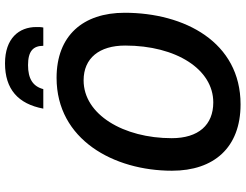

<svg xmlns="http://www.w3.org/2000/svg" viewBox="-127 -844 981 767"><g transform="rotate(-90 363.5 -460.5)"><path d="M313 -778H391C402 -820 433 -839 487 -839C542 -839 564 -819 564 -778H637C639 -786 639 -795 639 -806C639 -875 594 -931 494 -931C391 -931 332 -879 313 -778ZM330 10C579 10 696 -214 696 -453C696 -619 605 -725 436 -725C189 -725 65 -496 65 -264C65 -97 157 10 330 10ZM338 -99C248 -99 195 -158 195 -265C195 -457 289 -617 426 -617C515 -617 565 -554 565 -451C565 -247 470 -99 338 -99Z"/></g></svg>

Font: Noto Sans SemiBold
Style: Italic
Weight: 600
Italic angle: -12°
Designer: Monotype Design Team
Foundry: Monotype Imaging Inc.
Version: Version 2.013